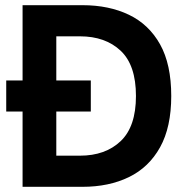

<svg xmlns="http://www.w3.org/2000/svg" viewBox="-20 -720 713 740"><path d="M67 0V-290H4V-410H67V-700H298Q400 -700 477 -663Q554 -626 597 -549Q640 -472 640 -350Q640 -230 597 -152.5Q554 -75 477 -37.5Q400 0 298 0ZM197 -120H288Q386 -120 445 -176Q504 -232 504 -350Q504 -469 445 -524.5Q386 -580 288 -580H197V-410H330V-290H197Z"/></svg>

Font: Zen Kaku Gothic Antique Black
Style: Regular
Weight: 900
Designer: Yoshimichi Ohira
Foundry: Positype
Version: Version 1.001